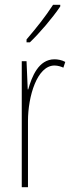

<svg xmlns="http://www.w3.org/2000/svg" viewBox="-20 -783 302 803"><path d="M232 -756V-763H202C168 -711 136 -671 91 -618V-606H105C144 -643 199 -707 232 -756ZM208 -535C141 -535 113 -462 98 -409H96L91 -527H71V0H97V-277C97 -380 135 -509 208 -509C222 -509 237 -504 245 -500L253 -524C239 -532 221 -535 208 -535Z"/></svg>

Font: Noto Sans Armenian ExtraCondensed Thin
Style: Regular
Weight: 100
Width: 2
Designer: Monotype Design Team
Foundry: Monotype Imaging Inc.
Version: Version 2.008